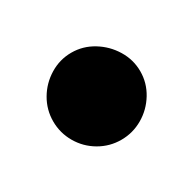

<svg xmlns="http://www.w3.org/2000/svg" viewBox="-46 -176 191 191"><g transform="rotate(-30 50.0 -80.0)"><path d="M0.3 -80Q0.3 -66.7 7 -55.2Q13.7 -43.7 25.2 -37Q36.7 -30.3 50 -30.3Q63.3 -30.3 74.8 -37Q86.3 -43.7 93.3 -55.2Q100.3 -66.7 100.3 -80Q100.3 -93.3 93.3 -104.8Q86.3 -116.3 74.8 -123.3Q63.3 -130.3 50 -130.3Q36.7 -130.3 25.2 -123.3Q13.7 -116.3 7 -104.8Q0.3 -93.3 0.3 -80Z"/></g></svg>

Font: Linefont Thin
Style: Regular
Weight: 100
Monospace: yes
Version: Version 3.002;gftools[0.9.33]